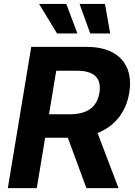

<svg xmlns="http://www.w3.org/2000/svg" viewBox="-20 -969 697 989"><path d="M20.3 0 140.9 -727.5H424.8Q508.1 -727.5 561.3 -698.1Q614.5 -668.7 636 -615.4Q657.5 -562.1 645.7 -490.8Q633.9 -419 594.4 -367.1Q554.8 -315.1 491.2 -287.3Q427.5 -259.6 343.6 -259.6H151.4L171.4 -380.3H339.7Q385.5 -380.3 417.2 -392.8Q449 -405.3 467.6 -430Q486.2 -454.6 492 -490.8Q501.4 -547.1 472.5 -575.8Q443.5 -604.6 376.7 -604.6H269.6L169.5 0ZM425.1 0 303 -331.1H464.5L590.5 0ZM444.7 -796.7 389.8 -948.7H520.7L547.6 -796.7ZM273.7 -796.7 181.3 -948.7H321.4L378.7 -796.7Z"/></svg>

Font: Inter Variable
Style: Italic
Weight: 400
Italic angle: -9.39999°
Designer: Rasmus Andersson
Foundry: rsms
Version: Version 4.001;git-9221beed3